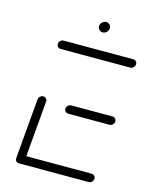

<svg xmlns="http://www.w3.org/2000/svg" viewBox="-100 -700 600 765"><g transform="rotate(15 200.5 -317.0)"><path d="M36.7 -18.1 58.1 -265.6Q58.9 -273 64.6 -278Q70.4 -283 77.4 -283Q84.8 -283 89.4 -277.8Q94.1 -272.6 93.3 -265.6L71.9 -18.1ZM358.9 -19.3Q358.9 -11.5 353.1 -5.7Q347.4 0 340 0H52.6Q45.9 0 41.3 -4.4Q36.7 -8.9 36.7 -15.9Q36.7 -23.7 42.2 -29.4Q47.8 -35.2 55.6 -35.2H342.6Q349.6 -35.2 354.3 -30.6Q358.9 -25.9 358.9 -19.3ZM174.8 -257.4Q174.8 -265.2 180.4 -271.1Q185.9 -277 193.7 -277H364.1Q370.7 -277 375.4 -272.2Q380 -267.4 380 -260.7Q380 -253 374.3 -247.4Q368.5 -241.9 361.1 -241.9H190.7Q184.1 -241.9 179.4 -246.3Q174.8 -250.7 174.8 -257.4ZM78.9 -499.3Q78.9 -507 84.4 -512.8Q90 -518.5 97.8 -518.5H385.2Q391.9 -518.5 396.5 -514.1Q401.1 -509.6 401.1 -503Q401.1 -494.8 395.6 -489.1Q390 -483.3 382.2 -483.3H94.8Q88.1 -483.3 83.5 -487.8Q78.9 -492.2 78.9 -499.3ZM219.3 -610.4Q219.3 -619.6 226.5 -626.9Q233.7 -634.1 243.3 -634.1Q251.5 -634.1 257.2 -628.3Q263 -622.6 263 -614.1Q263 -604.8 255.9 -597.6Q248.9 -590.4 239.3 -590.4Q231.1 -590.4 225.2 -596.3Q219.3 -602.2 219.3 -610.4Z"/></g></svg>

Font: 26F Galaxy Sans Light
Style: Italic
Weight: 300
Italic angle: -5°
Designer: C₂₉H₂₅N₃O₅
Version: Version 1.200